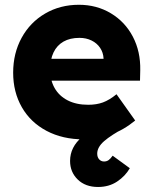

<svg xmlns="http://www.w3.org/2000/svg" viewBox="-20 -562 626 788"><path d="M267.6 98.6Q267.6 41.2 317.4 -0.4Q367.2 -42 470.8 -90.8L498.2 -41.4Q435.2 -7.2 407.1 17.5Q379 42.2 379 68.4Q379 83.2 387 92Q395 100.8 407.2 100.8Q417.8 100.8 425.7 95.1Q433.6 89.4 442.4 77L512.8 128.4Q494 161 460.6 183.2Q427.2 205.4 382.4 205.4Q330.4 205.4 299 174.8Q267.6 144.2 267.6 98.6ZM34 -263.6Q34 -343.4 68.8 -406.9Q103.6 -470.4 165.2 -506.4Q226.8 -542.4 303.8 -542.4Q376.8 -542.4 435.1 -507.4Q493.4 -472.4 525.3 -411.4Q557.2 -350.4 555.6 -273.6L554.6 -230.8H131.6L108.6 -320.6H422.4L405 -301.8V-322.2Q403.8 -346.4 390.8 -365.7Q377.8 -385 355.7 -395.8Q333.6 -406.6 306.2 -406.6Q267.2 -406.6 240.4 -391.2Q213.6 -375.8 199.7 -346.8Q185.8 -317.8 185.8 -276Q185.8 -232.8 204.3 -200.4Q222.8 -168 257.9 -150Q293 -132 342 -132Q376 -132 402.3 -141.6Q428.6 -151.2 458.2 -175.2L534.8 -67.4Q487.6 -28.4 434 -9.2Q380.4 10 324.2 10Q237 10 171.1 -24.9Q105.2 -59.8 69.6 -122Q34 -184.2 34 -263.6Z"/></svg>

Font: Easer Grotesk Variable
Style: Regular
Weight: 400
Designer: Boardeaser, Bonnie Shaver-Troup, Thomas Jockin
Foundry: Lexend
Version: Version 1.001;Glyphs 3.1.2 (3151)